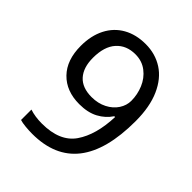

<svg xmlns="http://www.w3.org/2000/svg" viewBox="-204 -847 980 980"><g transform="rotate(45 286.0 -357.0)"><path d="M192 10Q169 10 143 7.5Q117 5 102 0V-75Q141 -62 190 -62Q319 -62 372.5 -139.5Q426 -217 431 -350H425Q400 -312 358 -289.5Q316 -267 255 -267Q161 -267 105.5 -324Q50 -381 50 -483Q50 -557 78 -611.5Q106 -666 157.5 -695Q209 -724 278 -724Q348 -724 402.5 -689Q457 -654 488.5 -583Q520 -512 520 -409Q520 10 192 10ZM137 -484Q137 -414 171.5 -375.5Q206 -337 274 -337Q320 -337 356 -355.5Q392 -374 411.5 -404Q431 -434 431 -467Q431 -512 413.5 -554Q396 -596 361 -623Q326 -650 278 -650Q213 -650 175 -607.5Q137 -565 137 -484Z"/></g></svg>

Font: Noto Sans Arabic
Style: Regular
Weight: 400
Designer: Nadine Chahine
Foundry: Monotype Imaging Inc.
Version: Version 1.001